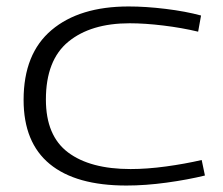

<svg xmlns="http://www.w3.org/2000/svg" viewBox="-20 -564 689 594"><path d="M53 -255Q53 -398 139.5 -471Q226 -544 378 -544Q431 -544 492.5 -536.5Q554 -529 602 -516L593 -466Q543 -478 485.5 -485Q428 -492 381 -492Q261 -492 191.5 -435Q122 -378 122 -256Q122 -144 190.5 -92.5Q259 -41 384 -41Q435 -41 493.5 -49Q552 -57 604 -69L614 -21Q561 -8 495.5 1Q430 10 371 10Q215 10 134 -56.5Q53 -123 53 -255Z"/></svg>

Font: Georama Extended Light
Style: Regular
Weight: 300
Width: 7
Designer: Jean-Baptiste Levee
Foundry: Production Type
Version: Version 1.000